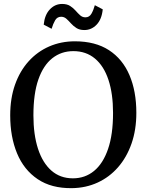

<svg xmlns="http://www.w3.org/2000/svg" viewBox="-20 -966 760 997"><path d="M354 11Q247 12.5 175.5 -35.8Q104 -84 68.5 -169.8Q33 -255.5 33 -367Q33 -455.5 58 -526.2Q83 -597 128.5 -647.5Q174 -698 235.5 -724.8Q297 -751.5 369 -751.5Q475 -751.5 545.8 -705.5Q616.5 -659.5 652.2 -576Q688 -492.5 688 -380Q688 -292 663 -220.5Q638 -149 593 -97.5Q548 -46 487 -18Q426 10 354 11ZM358.5 -40Q421.5 -40 468.2 -78.2Q515 -116.5 541 -192Q567 -267.5 567 -379.5Q567 -479.5 543.2 -551.2Q519.5 -623 473.2 -661.8Q427 -700.5 361 -700.5Q298.5 -700.5 251.8 -663.8Q205 -627 179.2 -553.2Q153.5 -479.5 153.5 -367Q153.5 -267.5 177.2 -194Q201 -120.5 246.8 -80.2Q292.5 -40 358.5 -40ZM418 -810Q393 -810 376.8 -820.5Q360.5 -831 348.5 -844.5Q336.5 -858 324.8 -868.5Q313 -879 297.5 -879Q277 -879 266.2 -860.5Q255.5 -842 248 -816.5L207 -838Q212 -889 238.8 -917.2Q265.5 -945.5 302.5 -945.5Q328 -945.5 344.2 -935Q360.5 -924.5 372.5 -910.8Q384.5 -897 396.2 -886.5Q408 -876 423.5 -876Q444 -876 454.8 -894.8Q465.5 -913.5 472.5 -939L513.5 -917.5Q508.5 -866 481.8 -838Q455 -810 418 -810Z"/></svg>

Font: Merriweather 24pt
Style: Regular
Weight: 400
Designer: Eben Sorkin
Foundry: Eben Sorkin
Version: Version 2.100